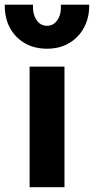

<svg xmlns="http://www.w3.org/2000/svg" viewBox="-53 -784 394 804"><path d="M71 0V-505H217V0ZM144 -580Q90.5 -580 50.2 -603.5Q10 -627 -12 -668.5Q-34 -710 -33 -764.5H85Q83.5 -724.5 100 -700.2Q116.5 -676 144 -676Q171 -676 187.5 -700.2Q204 -724.5 202 -764.5H320.5Q321.5 -711 299.2 -669.2Q277 -627.5 237 -603.8Q197 -580 144 -580Z"/></svg>

Font: Geologica SemiBold
Style: Regular
Weight: 600
Designer: Sindre Bremnes, Frode Helland
Foundry: Monokrom Skriftforlag AS
Version: Version 1.010;gftools[0.9.28]